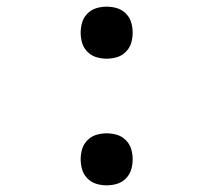

<svg xmlns="http://www.w3.org/2000/svg" viewBox="-20 -548 640 576"><path d="M300 8Q284 8 269 3.5Q254 -1 242.5 -12.5Q231 -24 226.5 -39Q222 -54 222 -70Q222 -86 226.5 -101Q231 -116 242.5 -127.5Q254 -139 269 -143.5Q284 -148 300 -148Q316 -148 331 -143.5Q346 -139 357.5 -127.5Q369 -116 373.5 -101Q378 -86 378 -70Q378 -54 373.5 -39Q369 -24 357.5 -12.5Q346 -1 331 3.5Q316 8 300 8ZM300 -372Q284 -372 269 -376.5Q254 -381 242.5 -392.5Q231 -404 226.5 -419Q222 -434 222 -450Q222 -466 226.5 -481Q231 -496 242.5 -507.5Q254 -519 269 -523.5Q284 -528 300 -528Q316 -528 331 -523.5Q346 -519 357.5 -507.5Q369 -496 373.5 -481Q378 -466 378 -450Q378 -434 373.5 -419Q369 -404 357.5 -392.5Q346 -381 331 -376.5Q316 -372 300 -372Z"/></svg>

Font: Iosevka HT Extended
Style: Regular
Weight: 400
Width: 7
Monospace: yes
Designer: Belleve Invis
Foundry: Belleve Invis
Version: Version 32.3.0; ttfautohint (v1.8.4)